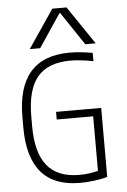

<svg xmlns="http://www.w3.org/2000/svg" viewBox="-65 -1046 729 1102"><g transform="rotate(-5 300.0 -495.0)"><path d="M350 10Q54 10 54 -335V-395Q54 -740 356 -740Q388 -740 421 -736.5Q454 -733 488 -727V-679Q415 -694 356 -694Q227 -694 166 -621Q105 -548 105 -393V-337Q105 -185 165.5 -110.5Q226 -36 350 -36Q408 -36 459 -50V-364H249V-408H509V-10Q472 0 430 5Q388 10 350 10ZM130 -780 279 -1000H361L510 -780H450L322 -971H318L190 -780Z"/></g></svg>

Font: M PLUS Code Latin 60 Light
Style: Regular
Weight: 300
Width: 7
Monospace: yes
Designer: Coji Morishita
Foundry: UNDERFOREST DESIGN
Version: Version 1.005; ttfautohint (v1.8.3)